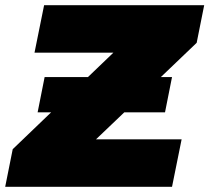

<svg xmlns="http://www.w3.org/2000/svg" viewBox="-43 -720 807 740"><path d="M-23 0 6 -145 154 -287H102L129 -423H296L394 -517H90L127 -700H744L715 -555L577 -423H620L593 -287H436L327 -183H657L620 0Z"/></svg>

Font: Montserrat Black
Style: Italic
Weight: 900
Italic angle: -11.3°
Designer: Julieta Ulanovsky
Foundry: Julieta Ulanovsky
Version: Version 9.000; ttfautohint (v1.8.4.7-5d5b)